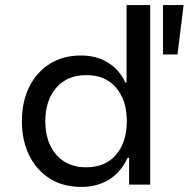

<svg xmlns="http://www.w3.org/2000/svg" viewBox="-20 -725 741 754"><path d="M299 9Q228 9 176 -23.5Q124 -56 95 -114.5Q66 -173 66 -249Q66 -325 94.5 -383Q123 -441 175 -474Q227 -507 297 -507Q360 -507 405 -478.5Q450 -450 472 -401H477V-705H570V0H487V-105H481Q456 -50 409.5 -20.5Q363 9 299 9ZM318 -68Q394 -68 436 -117.5Q478 -167 478 -249Q478 -331 436 -380.5Q394 -430 319 -430Q244 -430 201 -380.5Q158 -331 158 -249Q158 -167 201 -117.5Q244 -68 318 -68ZM620 -511V-705H701L677 -511Z"/></svg>

Font: Nunito Sans 6pt
Style: Regular
Weight: 400
Version: Version 3.101;gftools[0.9.27]